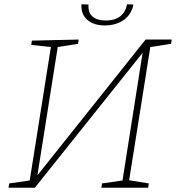

<svg xmlns="http://www.w3.org/2000/svg" viewBox="-20 -878 823 898"><path d="M783 -693 780 -673 683 -658 584 -35 676 -20 673 0H454L457 -20L553 -34L647 -631L143 0H20L23 -20L119 -34L218 -658L126 -668L129 -688L348 -693L345 -673L250 -658L155 -58L661 -693ZM361 -858 394 -857Q391 -820 412.5 -801Q434 -782 475 -782Q516 -782 541.5 -801Q567 -820 574 -858L604 -857Q595 -810 558.5 -784.5Q522 -759 470 -759Q418 -759 388 -785.5Q358 -812 361 -858Z"/></svg>

Font: Bitter Pro ExtraLight
Style: Italic
Weight: 275
Italic angle: -9°
Designer: Sol Matas, and Bitter project Authors
Foundry: Sol Matas
Version: Version 1.010